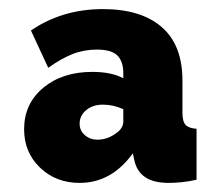

<svg xmlns="http://www.w3.org/2000/svg" viewBox="-20 -735 491 422"><path d="M155 -333Q103 -333 68 -366.5Q33 -400 33 -451Q33 -507 75 -542Q117 -577 183 -577Q225 -577 251 -563V-574Q251 -600 238 -613Q225 -626 193 -626Q164 -626 139 -616Q114 -606 86 -586L48 -668Q117 -715 206 -715Q290 -715 335.5 -675.5Q381 -636 381 -558V-487Q381 -468 388 -460.5Q395 -453 412 -452V-340Q395 -336 379 -334.5Q363 -333 351 -333Q317 -333 298.5 -346Q280 -359 275 -384L272 -398Q225 -333 155 -333ZM194 -428Q216 -428 235 -442Q251 -453 251 -468V-495Q229 -505 206 -505Q184 -505 169.5 -493Q155 -481 155 -463Q155 -448 166.5 -438Q178 -428 194 -428Z"/></svg>

Font: Raleway Black
Style: Regular
Weight: 900
Designer: Matt McInerney, Pablo Impallari, Rodrigo Fuenzalida
Foundry: Matt McInerney, Pablo Impallari, Rodrigo Fuenzalida
Version: Version 4.026